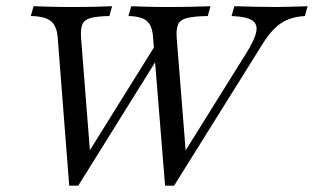

<svg xmlns="http://www.w3.org/2000/svg" viewBox="-20 -591 1009 617"><path d="M510.5 5.6 471.8 -471.8Q469.4 -508.9 451.6 -523.8Q433.9 -538.7 392.7 -539.5L401.6 -571Q419.4 -570.2 450.4 -569.4Q481.5 -568.5 519.4 -568.5Q566.1 -568.5 601.2 -569.4Q636.3 -570.2 656.5 -571L647.6 -539.5Q603.2 -538.7 581 -533.1Q558.9 -527.4 552.4 -512.9Q546 -498.4 547.6 -471.8L578.2 -87.1H563.7L769.4 -416.9Q797.6 -461.3 803.2 -487.5Q808.9 -513.7 789.9 -525.8Q771 -537.9 724.2 -539.5L733.1 -571Q762.9 -570.2 797.6 -569.4Q832.3 -568.5 867.7 -568.5Q891.9 -568.5 915.7 -569.4Q939.5 -570.2 968.5 -571L959.7 -539.5Q930.6 -537.9 907.3 -529Q883.9 -520.2 863.7 -500.8Q843.5 -481.5 823.4 -449.2L539.5 5.6ZM202.4 5.6 165.3 -471.8Q162.1 -508.9 142.7 -523.8Q123.4 -538.7 79 -539.5L87.9 -571Q107.3 -570.2 139.9 -569.4Q172.6 -568.5 212.1 -568.5Q256.5 -568.5 289.1 -569.4Q321.8 -570.2 340.3 -571L331.5 -539.5Q291.1 -538.7 271 -533.1Q250.8 -527.4 244.8 -512.9Q238.7 -498.4 240.3 -471.8L271 -80.6H251.6L498.4 -476.6L504.8 -433.1L231.5 5.6Z"/></svg>

Font: Playfair 5pt SemiExpanded Light 12pt
Style: Italic
Weight: 300
Italic angle: -15.6°
Version: Version 2.000;gftools[0.9.28]